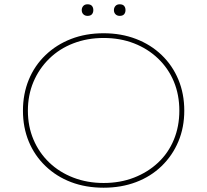

<svg xmlns="http://www.w3.org/2000/svg" viewBox="-20 -865 966 895"><path d="M463 10Q380 10 311.5 -16Q243 -42 192 -91Q141 -140 114 -205.5Q87 -271 87 -349Q87 -427 114 -493Q141 -559 192 -608Q243 -657 311.5 -683.5Q380 -710 463 -710Q545 -710 614 -683.5Q683 -657 733.5 -608.5Q784 -560 811.5 -494Q839 -428 839 -349Q839 -271 811.5 -205.5Q784 -140 733.5 -91Q683 -42 614 -16Q545 10 463 10ZM463 -12Q540 -12 604.5 -37Q669 -62 717 -107Q765 -152 790.5 -214Q816 -276 816 -349Q816 -423 790.5 -484.5Q765 -546 717 -592Q669 -638 604.5 -663Q540 -688 463 -688Q387 -688 322 -663Q257 -638 209.5 -591.5Q162 -545 136 -483.5Q110 -422 110 -349Q110 -276 136 -214.5Q162 -153 209.5 -107.5Q257 -62 322 -37Q387 -12 463 -12ZM538 -791Q526 -791 518.5 -798.5Q511 -806 511 -818Q511 -829 518 -837Q525 -845 538 -845Q552 -845 558.5 -837.5Q565 -830 565 -818Q565 -806 558.5 -798.5Q552 -791 538 -791ZM388 -791Q376 -791 368.5 -798.5Q361 -806 361 -818Q361 -829 368 -837Q375 -845 388 -845Q402 -845 408.5 -837.5Q415 -830 415 -818Q415 -806 408.5 -798.5Q402 -791 388 -791Z"/></svg>

Font: Lexend Exa Thin
Style: Regular
Weight: 250
Designer: Bonnie Shaver-Troup, Thomas Jockin
Foundry: Lexend
Version: Version 1.007